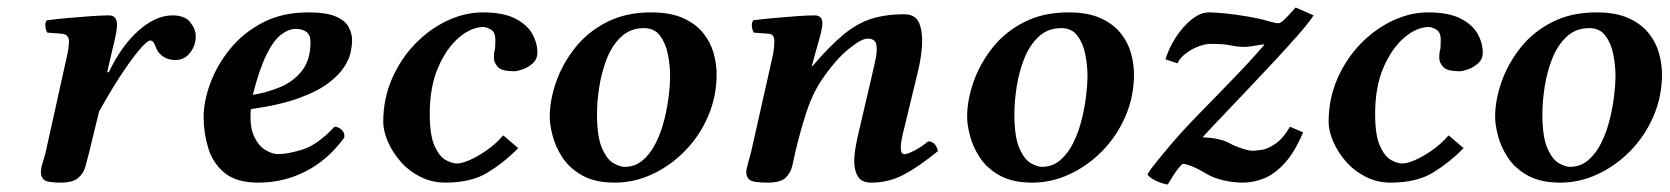

<svg xmlns="http://www.w3.org/2000/svg" viewBox="-20 -477 4452 512"><path d="M266 -285 270 -284Q303 -354 349 -395Q395 -436 440 -436Q473 -436 487.5 -417.5Q502 -399 502 -380Q502 -356 487 -336.5Q472 -317 448 -317Q421 -317 405 -335Q399 -341 394 -355Q389 -369 381 -369Q374 -369 358.5 -352Q343 -335 323 -307Q303 -279 282.5 -245.5Q262 -212 244 -179L218 -72Q213 -52 208 -33.5Q203 -15 188.5 -2.5Q174 10 142 10Q106 10 97.5 2.5Q89 -5 89 -17Q89 -29 93.5 -42.5Q98 -56 102 -72L156 -316Q161 -337 162.5 -348.5Q164 -360 164 -367Q164 -375 159.5 -380.5Q155 -386 146 -387L106 -390Q102 -397 101 -407Q100 -417 105 -423Q129 -426 161.5 -429Q194 -432 224 -434Q254 -436 270 -436Q292 -436 292 -411Q292 -398 286.5 -373.5Q281 -349 274 -320Z M919 -369Q919 -358 915.5 -339.5Q912 -321 898.5 -299.5Q885 -278 856.5 -256Q828 -234 777.5 -215.5Q727 -197 649 -186Q645 -140 657.5 -113.5Q670 -87 688.5 -76.5Q707 -66 721 -66Q748 -66 787.5 -78.5Q827 -91 872 -139Q883 -139 891.5 -130.5Q900 -122 898 -110Q855 -51 796 -20.5Q737 10 669 10Q611 10 579.5 -15.5Q548 -41 535.5 -81.5Q523 -122 523 -165Q523 -207 541 -255.5Q559 -304 594 -347Q629 -390 681 -417Q733 -444 802 -444Q850 -444 875.5 -433Q901 -422 910 -404.5Q919 -387 919 -369ZM808 -365Q808 -384 797 -392Q786 -400 769 -400Q750 -400 730 -385Q710 -370 691 -332Q672 -294 654 -224Q691 -230 726.5 -244.5Q762 -259 785 -288Q808 -317 808 -365Z M1168 10Q1131 10 1100 -6Q1069 -22 1047.5 -47Q1026 -72 1014 -100Q1002 -128 1002 -152Q1002 -214 1025.5 -267.5Q1049 -321 1087.5 -360.5Q1126 -400 1173 -422Q1220 -444 1267 -444Q1322 -444 1354 -427.5Q1386 -411 1399.5 -386.5Q1413 -362 1413 -337Q1413 -319 1400.5 -308Q1388 -297 1373.5 -292Q1359 -287 1351 -287Q1318 -287 1307.5 -298.5Q1297 -310 1297 -323Q1297 -337 1299 -342.5Q1301 -348 1301 -370Q1301 -392 1288.5 -398.5Q1276 -405 1270 -405Q1237 -405 1204 -377Q1171 -349 1148.5 -297.5Q1126 -246 1126 -173Q1126 -116 1139 -87.5Q1152 -59 1169 -50Q1186 -41 1199 -41Q1211 -41 1232 -50Q1253 -59 1277.5 -76Q1302 -93 1322 -116L1362 -82Q1326 -45 1281.5 -17.5Q1237 10 1168 10Z M1446 -165Q1446 -210 1463 -258.5Q1480 -307 1513.5 -349.5Q1547 -392 1598 -418Q1649 -444 1716 -444Q1768 -444 1802 -428.5Q1836 -413 1855.5 -388.5Q1875 -364 1883 -335Q1891 -306 1891 -279Q1891 -220 1868.5 -167.5Q1846 -115 1807 -75Q1768 -35 1719.5 -12.5Q1671 10 1620 10Q1566 10 1532 -9.5Q1498 -29 1479.5 -57.5Q1461 -86 1453.5 -115.5Q1446 -145 1446 -165ZM1572 -173Q1572 -112 1585.5 -81.5Q1599 -51 1616.5 -41.5Q1634 -32 1645 -32Q1674 -32 1695 -50.5Q1716 -69 1730 -98Q1744 -127 1752 -160Q1760 -193 1763.5 -223Q1767 -253 1767 -272Q1767 -303 1761 -332.5Q1755 -362 1740 -382Q1725 -402 1697 -402Q1661 -402 1636.5 -379Q1612 -356 1598 -320Q1584 -284 1578 -245Q1572 -206 1572 -173Z M2270 -125 2305 -275Q2311 -300 2315.5 -322.5Q2320 -345 2316.5 -359.5Q2313 -374 2293 -374Q2277 -374 2242 -345.5Q2207 -317 2170 -262Q2146 -226 2130 -176.5Q2114 -127 2101 -72Q2097 -55 2093 -36Q2089 -17 2075.5 -3.5Q2062 10 2027 10Q1988 10 1979 2.5Q1970 -5 1970 -17Q1970 -25 1974.5 -41Q1979 -57 1983 -72L2039 -321Q2043 -339 2044 -349.5Q2045 -360 2045 -367Q2045 -375 2042 -380.5Q2039 -386 2030 -387L1990 -390Q1986 -397 1985 -407Q1984 -417 1989 -423Q2013 -426 2045 -429Q2077 -432 2106.5 -434Q2136 -436 2152 -436Q2173 -436 2173 -415Q2173 -402 2165.5 -375.5Q2158 -349 2150 -320L2145 -301L2146 -300Q2192 -354 2229 -384.5Q2266 -415 2304 -427Q2342 -439 2391 -439Q2422 -439 2431.5 -414.5Q2441 -390 2438.5 -354Q2436 -318 2427 -283L2391 -134Q2388 -123 2385 -108.5Q2382 -94 2382 -83Q2382 -66 2392 -66Q2400 -66 2418.5 -75.5Q2437 -85 2455 -100Q2466 -100 2472.5 -92.5Q2479 -85 2481 -74Q2431 -33 2390.5 -11.5Q2350 10 2303 10Q2278 10 2268 -6Q2258 -22 2258 -46Q2258 -64 2261.5 -84Q2265 -104 2270 -125Z M2559 -165Q2559 -210 2576 -258.5Q2593 -307 2626.5 -349.5Q2660 -392 2711 -418Q2762 -444 2829 -444Q2881 -444 2915 -428.5Q2949 -413 2968.5 -388.5Q2988 -364 2996 -335Q3004 -306 3004 -279Q3004 -220 2981.5 -167.5Q2959 -115 2920 -75Q2881 -35 2832.5 -12.5Q2784 10 2733 10Q2679 10 2645 -9.5Q2611 -29 2592.5 -57.5Q2574 -86 2566.5 -115.5Q2559 -145 2559 -165ZM2685 -173Q2685 -112 2698.5 -81.5Q2712 -51 2729.5 -41.5Q2747 -32 2758 -32Q2787 -32 2808 -50.5Q2829 -69 2843 -98Q2857 -127 2865 -160Q2873 -193 2876.5 -223Q2880 -253 2880 -272Q2880 -303 2874 -332.5Q2868 -362 2853 -382Q2838 -402 2810 -402Q2774 -402 2749.5 -379Q2725 -356 2711 -320Q2697 -284 2691 -245Q2685 -206 2685 -173Z M3435 -457 3483 -436Q3469 -415 3440.5 -382.5Q3412 -350 3376 -311.5Q3340 -273 3303.5 -234.5Q3267 -196 3236 -163.5Q3205 -131 3187 -111Q3209 -110 3226 -106.5Q3243 -103 3253 -98Q3271 -88 3290.5 -81.5Q3310 -75 3320 -75Q3329 -75 3345 -77.5Q3361 -80 3381 -93.5Q3401 -107 3420 -139L3455 -124Q3432 -70 3405 -41Q3378 -12 3350 -1Q3322 10 3294 10Q3269 10 3243 4Q3217 -2 3198 -13Q3175 -27 3158.5 -33.5Q3142 -40 3134 -40Q3132 -40 3121.5 -27Q3111 -14 3094 15Q3079 13 3061.5 4.5Q3044 -4 3040 -12Q3042 -17 3053.5 -32Q3065 -47 3080 -65Q3095 -83 3106 -96Q3136 -131 3179 -175Q3222 -219 3268 -266.5Q3314 -314 3352 -358Q3349 -359 3338 -357Q3327 -355 3316.5 -353.5Q3306 -352 3301 -352Q3279 -352 3262 -356Q3245 -360 3208 -360Q3194 -360 3175.5 -353Q3157 -346 3141.5 -334Q3126 -322 3120 -308L3088 -319Q3097 -349 3115.5 -377.5Q3134 -406 3157.5 -425Q3181 -444 3204 -444Q3222 -444 3249.5 -441Q3277 -438 3307 -433Q3337 -428 3361 -421Q3382 -415 3389 -415Q3394 -415 3403.5 -423.5Q3413 -432 3435 -457Z M3689 10Q3652 10 3621 -6Q3590 -22 3568.5 -47Q3547 -72 3535 -100Q3523 -128 3523 -152Q3523 -214 3546.5 -267.5Q3570 -321 3608.5 -360.5Q3647 -400 3694 -422Q3741 -444 3788 -444Q3843 -444 3875 -427.5Q3907 -411 3920.5 -386.5Q3934 -362 3934 -337Q3934 -319 3921.5 -308Q3909 -297 3894.5 -292Q3880 -287 3872 -287Q3839 -287 3828.5 -298.5Q3818 -310 3818 -323Q3818 -337 3820 -342.5Q3822 -348 3822 -370Q3822 -392 3809.5 -398.5Q3797 -405 3791 -405Q3758 -405 3725 -377Q3692 -349 3669.5 -297.5Q3647 -246 3647 -173Q3647 -116 3660 -87.5Q3673 -59 3690 -50Q3707 -41 3720 -41Q3732 -41 3753 -50Q3774 -59 3798.5 -76Q3823 -93 3843 -116L3883 -82Q3847 -45 3802.5 -17.5Q3758 10 3689 10Z M3967 -165Q3967 -210 3984 -258.5Q4001 -307 4034.5 -349.5Q4068 -392 4119 -418Q4170 -444 4237 -444Q4289 -444 4323 -428.5Q4357 -413 4376.5 -388.5Q4396 -364 4404 -335Q4412 -306 4412 -279Q4412 -220 4389.5 -167.5Q4367 -115 4328 -75Q4289 -35 4240.5 -12.5Q4192 10 4141 10Q4087 10 4053 -9.5Q4019 -29 4000.5 -57.5Q3982 -86 3974.5 -115.5Q3967 -145 3967 -165ZM4093 -173Q4093 -112 4106.5 -81.5Q4120 -51 4137.5 -41.5Q4155 -32 4166 -32Q4195 -32 4216 -50.5Q4237 -69 4251 -98Q4265 -127 4273 -160Q4281 -193 4284.5 -223Q4288 -253 4288 -272Q4288 -303 4282 -332.5Q4276 -362 4261 -382Q4246 -402 4218 -402Q4182 -402 4157.5 -379Q4133 -356 4119 -320Q4105 -284 4099 -245Q4093 -206 4093 -173Z"/></svg>

Font: Libertinus Serif Semibold Italic
Style: Regular
Weight: 600
Italic angle: -11.5°
Designer: Philipp H. Poll, Khaled Hosny
Foundry: Caleb Maclennan
Version: Version 7.051;RELEASE